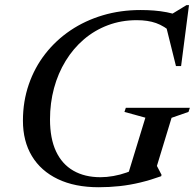

<svg xmlns="http://www.w3.org/2000/svg" viewBox="-20 -736 778 766"><path d="M381 -29Q405.5 -29 432.5 -33.8Q459.5 -38.5 485.5 -47.8Q511.5 -57 532.5 -70.5L485.5 -23L560 -266.5L476.5 -289.5L482 -306H737.5L732 -289.5L664.5 -266L606 -74L624.5 -38.5L623 -33Q581.5 -18 540.2 -8Q499 2 457.5 6.5Q416 11 374 11Q278.5 11 210.8 -21.5Q143 -54 107.2 -113.5Q71.5 -173 71.5 -254.5Q71.5 -331.5 94.8 -399Q118 -466.5 160.5 -521Q203 -575.5 261.2 -614.8Q319.5 -654 390.2 -675Q461 -696 540.5 -696Q568 -696 594 -694Q620 -692 646 -687Q672 -682 697.5 -673L650 -670.5L724 -715.5H734L702.5 -472.5H682L640.5 -639.5L668.5 -603.5Q635 -632.5 602.5 -644Q570 -655.5 525.5 -655.5Q464 -655.5 410.8 -635.5Q357.5 -615.5 315 -579.2Q272.5 -543 242 -493.2Q211.5 -443.5 195.5 -384.2Q179.5 -325 179.5 -259.5Q179.5 -183.5 203.5 -132.2Q227.5 -81 272.8 -55Q318 -29 381 -29Z"/></svg>

Font: Newsreader 36pt Medium
Style: Italic
Weight: 500
Italic angle: -17°
Designer: Hugues Gentile
Foundry: Production Type
Version: Version 1.003